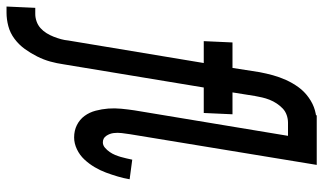

<svg xmlns="http://www.w3.org/2000/svg" viewBox="-269 -554 990 588"><g transform="rotate(90 226.0 -260.0)"><path d="M-29 215H-48L-44 127H-25Q-14 127 -2.5 123Q9 119 18 111Q27 103 33.5 92.5Q40 82 44.5 70.5Q49 59 52 48Q55 37 56 26L125 -389H58L62 -477H140L153 -560Q157 -581 162.5 -601Q168 -621 177 -641Q186 -661 199 -679Q212 -697 231 -710.5Q250 -724 270 -729.5Q290 -735 311 -735H385L382 -647H308Q296 -647 284.5 -643Q273 -639 264.5 -631Q256 -623 249 -612.5Q242 -602 237.5 -590.5Q233 -579 230.5 -568Q228 -557 226 -546L215 -477H282L278 -389H200L129 40Q126 61 120.5 81Q115 101 105 121Q95 141 82 159Q69 177 51 190.5Q33 204 12 209.5Q-9 215 -29 215ZM353 8Q332 8 315 -0.5Q298 -9 287 -24Q276 -39 271 -58Q266 -77 264.5 -96.5Q263 -116 265 -136.5Q267 -157 270 -177L348 -647H282L285 -735H437L343 -163Q341 -150 339.5 -137.5Q338 -125 339.5 -113Q341 -101 348 -90.5Q355 -80 368 -80Q377 -80 384.5 -86.5Q392 -93 397.5 -101Q403 -109 406.5 -117.5Q410 -126 412.5 -134.5Q415 -143 417 -152Q419 -161 421 -170L481 -162Q478 -144 472.5 -125.5Q467 -107 460.5 -89.5Q454 -72 444 -55Q434 -38 420.5 -23.5Q407 -9 389 -0.5Q371 8 353 8Z"/></g></svg>

Font: Iosevka Term Curly Semibold
Style: Italic
Weight: 600
Italic angle: -9°
Designer: Belleve Invis
Foundry: Belleve Invis
Version: Version 32.3.0